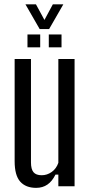

<svg xmlns="http://www.w3.org/2000/svg" viewBox="-20 -878 424 905"><path d="M150.5 7.5Q101.5 7.5 75.2 -22Q49 -51.5 49 -118V-600H126V-112.5Q126 -80.5 138 -66.2Q150 -52 176.5 -52Q202 -52 223.8 -67.5Q245.5 -83 255 -110.5V-600H331.5V0H255V-55H241.5Q226 -23.5 203.5 -8Q181 7.5 150.5 7.5ZM210 -655V-715.5H270V-655ZM109.5 -655V-715.5H169.5V-655ZM167 -741 100 -857.5H149.5L189.5 -784L229 -857.5H278.5L211.5 -741Z"/></svg>

Font: Big Shoulders Display Thin Medium
Style: Regular
Weight: 500
Version: Version 2.002